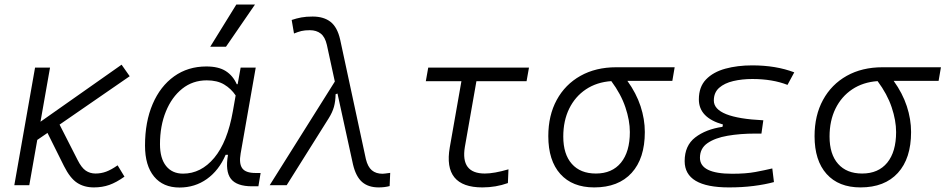

<svg xmlns="http://www.w3.org/2000/svg" viewBox="-20 -815 4161 845"><path d="M43 0 134.3 -517.6H200.2L158.2 -279.3L515.1 -530.3L550.8 -479.5L242.2 -266.6L321.3 -111.3Q338.4 -77.1 357.2 -64.2Q376 -51.3 400.4 -51.3Q424.8 -51.3 447.3 -59.6Q469.7 -67.9 497.6 -87.4L527.8 -37.6Q492.2 -12.2 461.2 -1.2Q430.2 9.8 393.1 9.8Q350.1 9.8 319.1 -10.7Q288.1 -31.2 261.7 -84L189 -230L144 -199.2L108.9 0Z M1025.9 -444.3 1039.1 -517.6H1105.5L1039.1 -139.6Q1031.2 -95.2 1046.1 -74.5Q1061 -53.7 1104 -53.7H1127L1117.2 4.9H1089.8Q1021.5 4.9 996.1 -28.1Q970.7 -61 983.4 -133.8H973.1Q943.4 -64.9 890.6 -27.3Q837.9 10.3 770 10.3Q697.8 10.3 658 -38.1Q618.2 -86.4 618.2 -174.3Q618.2 -278.8 651.9 -357.2Q685.5 -435.5 746.3 -479Q807.1 -522.5 888.2 -522.5Q941.9 -522.5 973.6 -502.2Q1005.4 -481.9 1022 -444.3ZM890.1 -461.4Q828.1 -461.4 782 -424.6Q735.8 -387.7 710 -324.2Q684.1 -260.7 684.1 -180.2Q684.1 -118.2 710.9 -84.5Q737.8 -50.8 785.6 -50.8Q864.7 -50.8 922.9 -120.4Q981 -189.9 1004.9 -325.7L1017.1 -395Q997.1 -424.8 966.6 -443.1Q936 -461.4 890.1 -461.4ZM905.3 -609.4 1020 -794.9H1102.1L974.6 -609.4Z M1646.5 9.8Q1601.1 9.8 1573.7 -13.9Q1546.4 -37.6 1533.7 -90.8L1465.3 -403.3L1457 -400.4Q1456.5 -369.1 1449.7 -344.7Q1442.9 -320.3 1426.3 -293.9L1241.7 0H1167L1453.6 -456.1L1418.5 -617.7Q1410.6 -652.3 1391.6 -667.2Q1372.6 -682.1 1343.8 -682.1Q1321.3 -682.1 1306.4 -678.5Q1291.5 -674.8 1273.9 -667.5L1263.7 -727.1Q1285.2 -734.4 1306.4 -738.3Q1327.6 -742.2 1356 -742.2Q1404.8 -742.2 1434.8 -718.8Q1464.8 -695.3 1477.1 -640.6L1590.3 -114.7Q1598.6 -80.6 1616.7 -65.4Q1634.8 -50.3 1663.6 -50.3Q1667.5 -50.3 1675.3 -51.3Q1683.1 -52.2 1697.3 -54.2L1694.8 3.9Q1672.9 9.8 1646.5 9.8Z M2103 9.8Q1928.7 9.8 1959.5 -166.5L2010.7 -457.5H1854L1864.7 -517.6H2308.1L2297.4 -457.5H2076.7L2025.9 -168.5Q2006.3 -51.3 2113.8 -51.3Q2154.8 -51.3 2217.8 -69.8L2215.3 -9.3Q2162.1 9.8 2103 9.8Z M2595.2 9.8Q2499 9.8 2446 -49.3Q2393.1 -108.4 2393.1 -215.8Q2393.1 -307.1 2430.2 -375.2Q2467.3 -443.4 2534.7 -481.2Q2602.1 -519 2691.9 -519H2949.2L2939 -459H2741.2Q2780.3 -404.8 2799.1 -347.7Q2817.9 -290.5 2817.9 -233.9Q2817.9 -117.7 2759.8 -54Q2701.7 9.8 2595.2 9.8ZM2670.4 -458Q2606.4 -453.6 2558.8 -421.9Q2511.2 -390.1 2485.1 -336.9Q2459 -283.7 2459 -213.9Q2459 -136.2 2496.6 -93.8Q2534.2 -51.3 2602.5 -51.3Q2673.8 -51.3 2712.9 -99.1Q2752 -147 2752 -233.9Q2752 -284.7 2732.4 -342.8Q2712.9 -400.9 2670.4 -458Z M3188 9.8Q2993.2 9.8 2993.2 -106Q2993.2 -174.3 3039.8 -210.2Q3086.4 -246.1 3159.7 -256.8L3161.6 -267.1Q3055.7 -296.9 3055.7 -377.4Q3055.7 -432.6 3087.2 -465.3Q3118.7 -498 3172.1 -512.7Q3225.6 -527.3 3290.5 -527.3Q3395 -527.3 3475.6 -496.6L3445.8 -441.4Q3379.9 -467.3 3291 -467.3Q3246.1 -467.3 3207.3 -458.3Q3168.5 -449.2 3145 -428.5Q3121.6 -407.7 3121.6 -372.6Q3121.6 -295.9 3339.4 -285.6L3331.1 -227.1H3303.7Q3237.3 -227.1 3182.1 -217.5Q3127 -208 3093.8 -185.1Q3060.5 -162.1 3060.5 -120.6Q3060.5 -50.3 3202.1 -50.3Q3263.2 -50.3 3304.7 -58.1Q3346.2 -65.9 3378.9 -73.7L3386.2 -13.7Q3346.7 -2.9 3296.6 3.4Q3246.6 9.8 3188 9.8Z M3767.1 9.8Q3670.9 9.8 3617.9 -49.3Q3564.9 -108.4 3564.9 -215.8Q3564.9 -307.1 3602.1 -375.2Q3639.2 -443.4 3706.5 -481.2Q3773.9 -519 3863.8 -519H4121.1L4110.8 -459H3913.1Q3952.1 -404.8 3970.9 -347.7Q3989.7 -290.5 3989.7 -233.9Q3989.7 -117.7 3931.6 -54Q3873.5 9.8 3767.1 9.8ZM3842.3 -458Q3778.3 -453.6 3730.7 -421.9Q3683.1 -390.1 3657 -336.9Q3630.9 -283.7 3630.9 -213.9Q3630.9 -136.2 3668.5 -93.8Q3706.1 -51.3 3774.4 -51.3Q3845.7 -51.3 3884.8 -99.1Q3923.8 -147 3923.8 -233.9Q3923.8 -284.7 3904.3 -342.8Q3884.8 -400.9 3842.3 -458Z"/></svg>

Font: Cascadia Code PL Light
Style: Italic
Weight: 300
Italic angle: -10°
Monospace: yes
Designer: Aaron Bell
Foundry: Saja Typeworks
Version: Version 2404.023; ttfautohint (v1.8.4)